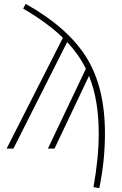

<svg xmlns="http://www.w3.org/2000/svg" viewBox="-20 -763 629 986"><path d="M112 -743Q325 -624 422 -471Q519 -318 519 -77Q519 62 490 203L460 198Q487 48 487 -77Q487 -252 437 -373L260 0H226L421 -410Q385 -483 325 -547L49 0H14L303 -569Q225 -645 99 -719Z"/></svg>

Font: Fira Sans UltraLight
Style: Regular
Weight: 200
Designer: Carrois Corporate & Edenspiekermann AG
Foundry: Carrois Corporate GbR & Edenspiekermann AG
Version: Version 4.106;PS 004.106;hotconv 1.0.70;makeotf.lib2.5.58329